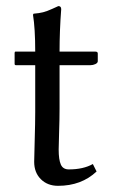

<svg xmlns="http://www.w3.org/2000/svg" viewBox="-20 -598 380 628"><path d="M95.2 -429.2Q95.2 -504.9 87.9 -549.8L89.8 -553.2Q108.4 -554.7 120.8 -557.9Q133.3 -561 150.4 -568.8Q167.5 -576.7 170.9 -578.1Q180.2 -578.1 180.2 -567.9Q174.8 -497.1 174.8 -429.2H292Q299.8 -429.2 299.8 -422.9V-397.9Q299.8 -392.1 292 -388.4Q284.2 -384.8 275.9 -384.8H174.8V-242.2Q174.8 -208.5 173.3 -164.3Q171.9 -120.1 171.9 -108.9Q171.9 -75.7 179 -59.8Q186 -43.9 205.1 -43.9Q252.4 -43.9 283.7 -61.5L295.9 -37.1Q246.1 9.8 169.9 9.8Q135.3 9.8 113.5 -12Q91.8 -33.7 91.8 -68.8Q91.8 -80.1 93.5 -138.7Q95.2 -197.3 95.2 -231V-384.8H32.2Q27.8 -384.8 27.8 -389.2V-424.8Q27.8 -429.2 30.8 -429.2Z"/></svg>

Font: Linux Biolinum
Style: Regular
Weight: 400
Designer: Philipp H. Poll
Foundry: Philipp H. Poll
Version: Version 0.6.4